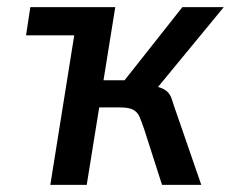

<svg xmlns="http://www.w3.org/2000/svg" viewBox="-20 -518 647 538"><path d="M121 0 188 -419H53L65 -498H303L270 -293H329L491 -498H607L406 -254L404 -279Q434 -273 445.5 -264Q457 -255 462 -238.5Q467 -222 478 -191L544 0H434L384 -156Q377 -176 371.5 -189.5Q366 -203 354 -210Q342 -217 316 -217H258L223 0Z"/></svg>

Font: Nunito Sans 7pt Condensed SemiBold
Style: Italic
Weight: 600
Width: 3
Italic angle: -9°
Designer: Vernon Adams
Foundry: Vernon Adams
Version: Version 3.101;gftools[0.9.27]